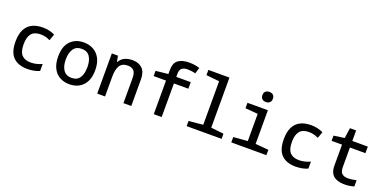

<svg xmlns="http://www.w3.org/2000/svg" viewBox="-13 -1588 4827 2421"><g transform="rotate(20 2400.0 -377.5)"><path d="M338 10Q215 10 148 -56Q81 -122 81 -265Q81 -365 113.5 -428Q146 -491 205.5 -520Q265 -549 346 -549Q436 -549 509 -513L478 -427Q443 -444 412.5 -451Q382 -458 351 -458Q266 -458 227.5 -410.5Q189 -363 189 -267Q189 -167 230 -124Q271 -81 350 -81Q390 -81 428.5 -90.5Q467 -100 500 -116V-22Q466 -6 423.5 2Q381 10 338 10Z M902 10Q828 10 771.5 -21.5Q715 -53 683 -116Q651 -179 651 -272Q651 -409 719 -479Q787 -549 897 -549Q970 -549 1027 -517.5Q1084 -486 1117 -423.5Q1150 -361 1150 -267Q1150 -176 1118.5 -114.5Q1087 -53 1031 -21.5Q975 10 902 10ZM900 -75Q974 -75 1009 -127.5Q1044 -180 1044 -270Q1044 -360 1008.5 -412Q973 -464 899 -464Q826 -464 790 -411.5Q754 -359 754 -270Q754 -180 790.5 -127.5Q827 -75 900 -75Z M1274 0V-539H1356L1371 -462H1377Q1400 -506 1445 -527.5Q1490 -549 1550 -549Q1634 -549 1682.5 -502Q1731 -455 1731 -358V0H1626V-335Q1626 -402 1600 -433Q1574 -464 1518 -464Q1441 -464 1410 -412.5Q1379 -361 1379 -269V0Z M2033 0V-451H1867V-521L2033 -539V-592Q2033 -688 2086 -726.5Q2139 -765 2232 -765Q2274 -765 2309.5 -759Q2345 -753 2373 -744L2348 -662Q2326 -669 2297.5 -673Q2269 -677 2244 -677Q2193 -677 2166 -655.5Q2139 -634 2139 -579V-539H2333V-451H2139V0Z M2474 0V-69L2665 -88V-672L2489 -690V-760H2772V-88L2943 -69V0Z M3308 -627Q3277 -627 3257.5 -644Q3238 -661 3238 -695Q3238 -730 3257.5 -746.5Q3277 -763 3308 -763Q3339 -763 3358.5 -746.5Q3378 -730 3378 -695Q3378 -662 3358.5 -644.5Q3339 -627 3308 -627ZM3073 0V-72L3263 -87V-452L3094 -466V-539H3368V-87L3544 -72V0Z M3938 10Q3815 10 3748 -56Q3681 -122 3681 -265Q3681 -365 3713.5 -428Q3746 -491 3805.5 -520Q3865 -549 3946 -549Q4036 -549 4109 -513L4078 -427Q4043 -444 4012.5 -451Q3982 -458 3951 -458Q3866 -458 3827.5 -410.5Q3789 -363 3789 -267Q3789 -167 3830 -124Q3871 -81 3950 -81Q3990 -81 4028.5 -90.5Q4067 -100 4100 -116V-22Q4066 -6 4023.5 2Q3981 10 3938 10Z M4599 10Q4538 10 4492 -6.5Q4446 -23 4420.5 -62.5Q4395 -102 4395 -170V-451H4255V-521L4398 -541L4418 -680H4501V-539H4709V-451H4501V-187Q4501 -127 4528.5 -102Q4556 -77 4611 -77Q4637 -77 4665.5 -81.5Q4694 -86 4721 -92V-8Q4693 0 4662 5Q4631 10 4599 10Z"/></g></svg>

Font: Noto Sans Mono Medium
Style: Regular
Weight: 500
Designer: Monotype Design Team
Foundry: Monotype Imaging Inc.
Version: Version 2.014